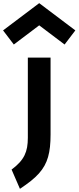

<svg xmlns="http://www.w3.org/2000/svg" viewBox="-83 -943 500 1222"><path d="M94.2 -576.2H238.8V-86.4Q238.8 -43.5 235.1 -8.5Q231.4 26.4 222.9 56.2Q214.4 85.9 200 111.8Q185.5 137.7 164.1 161.6Q142.6 185.5 112.8 209.2Q83 232.9 43.9 258.8L-9.3 136.2Q21 113.8 41 91.8Q61 69.8 72.8 45.9Q84.5 22 89.4 -5.4Q94.2 -32.7 94.2 -65.4ZM-63.5 -749.5 166.5 -922.9 396.5 -749.5 328.1 -659.7 166.5 -781.7 4.9 -659.7Z"/></svg>

Font: Krona One
Style: Regular
Weight: 400
Version: Version 1.003